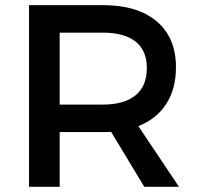

<svg xmlns="http://www.w3.org/2000/svg" viewBox="-20 -720 763 740"><path d="M91.8 0V-700.2H376Q510.3 -700.2 584.2 -637.5Q658.2 -574.7 658.2 -460.9Q658.2 -377.4 620.6 -319.3Q583 -261.2 513.2 -233.9L669.9 0H536.1L408.2 -211.9Q398.4 -210.9 376 -210.9H210V0ZM210 -316.9H376Q458 -316.9 502 -352.3Q545.9 -387.7 545.9 -458Q545.9 -525.9 502 -560.1Q458 -594.2 376 -594.2H210Z"/></svg>

Font: Trueno
Style: Rg
Weight: 400
Designer: Julieta Ulanovsky
Foundry: Julieta Ulanovsky
Version: Version 3.001b